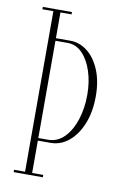

<svg xmlns="http://www.w3.org/2000/svg" viewBox="-81 -750 537 801"><g transform="rotate(10 187.5 -350.0)"><path d="M34.5 0V-10H81V-690H34.5V-700H158V-690H111V-581H172Q211.5 -581 244.5 -555.2Q277.5 -529.5 297.2 -482.2Q317 -435 317 -371Q317 -304.5 296.5 -254Q276 -203.5 241.5 -175.2Q207 -147 165 -147H111V-10H158V0ZM163 -570H111V-158H152Q191.5 -158 220.5 -187.2Q249.5 -216.5 265.2 -265Q281 -313.5 281 -371Q281 -425 266.2 -470.2Q251.5 -515.5 225 -542.8Q198.5 -570 163 -570Z"/></g></svg>

Font: Imbue 100pt Thin
Style: Regular
Weight: 100
Designer: Tyler Finck
Foundry: Etcetera Type Company
Version: Version 1.102; ttfautohint (v1.8.3)